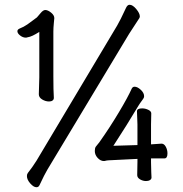

<svg xmlns="http://www.w3.org/2000/svg" viewBox="-20 -736 770 806"><path d="M186 -310Q171 -310 157 -318.5Q143 -327 143 -340V-341L145 -411V-602Q129 -592 117.5 -586.5Q106 -581 94 -579Q92 -578 88 -578Q76 -578 64.5 -587Q53 -596 53 -605Q53 -612 62 -616Q80 -623 95 -633.5Q110 -644 135 -663Q139 -667 150 -680.5Q161 -694 170 -694Q181 -694 194.5 -683Q208 -672 208 -660Q208 -655 206 -639Q204 -619 204 -603V-416Q204 -355 206 -326V-325Q206 -318 200.5 -314Q195 -310 186 -310ZM97 -10Q116 -34 133 -61L472 -629Q484 -649 509 -703Q515 -716 524 -716Q537 -716 552 -698Q567 -680 567 -667Q567 -664 565 -660Q548 -635 522 -594L179 -24Q167 -4 146 41Q142 50 133 50Q121 50 107 34Q93 18 93 3Q93 -5 97 -10ZM382 -120Q387 -127 392 -132.5Q397 -138 400 -143Q441 -201 479 -264.5Q517 -328 533 -364Q537 -372 545 -372Q557 -372 571 -359Q585 -346 585 -332Q585 -326 581 -321Q565 -299 561 -292Q514 -213 456 -124L557 -127V-214L555 -269Q555 -281 577 -281Q590 -281 602.5 -275Q615 -269 615 -260L614 -214V-130L658 -133Q669 -133 676 -120Q683 -107 683 -92Q683 -71 670 -71H614V-55L615 -13Q616 -4 616 9Q616 16 609.5 20Q603 24 593 24Q580 24 568 17Q556 10 556 -1L557 -56V-69L436 -63Q430 -63 418 -60H416Q402 -60 390 -73Q378 -86 378 -102Q378 -114 382 -120Z"/></svg>

Font: Iansui 0.93
Style: Regular
Weight: 400
Designer: But Ko / Fontworks Inc.
Foundry: zi-hi.com / Fontworks Inc.
Version: Version 0.931